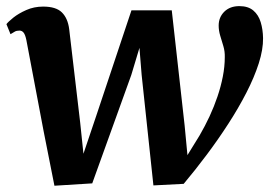

<svg xmlns="http://www.w3.org/2000/svg" viewBox="-24 -582 860 612"><path d="M149.5 10 115 -164 60 -454.5Q56.5 -471.5 51.2 -478Q46 -484.5 38 -484.5Q28.5 -484.5 22.8 -481Q17 -477.5 9.5 -473L-3.5 -505Q2 -512.5 18.5 -525.8Q35 -539 59.8 -550Q84.5 -561 113.5 -561Q154.5 -561 173.2 -542.5Q192 -524 196.5 -489.5L231.5 -192L242 -92L282.5 -212L395 -549H523.5L564.5 -182L573.5 -87.5L612 -150Q629.5 -180 644 -211.2Q658.5 -242.5 669.2 -274.2Q680 -306 686.2 -337.8Q692.5 -369.5 692.5 -400Q693 -418 688 -434.8Q683 -451.5 678 -468Q673 -484.5 673 -500.5Q673 -527 691 -544.8Q709 -562.5 739 -562.5Q767 -562.5 783.5 -548.5Q800 -534.5 807 -511.2Q814 -488 814.5 -460.5Q815 -424.5 800.8 -380Q786.5 -335.5 761.5 -286.8Q736.5 -238 704 -187.8Q671.5 -137.5 635 -88.8Q598.5 -40 561.5 4L465 9L427.5 -343L420.5 -429.5L394.5 -343L270 2.5Z"/></svg>

Font: Merriweather 36pt
Style: Bold Italic
Weight: 700
Italic angle: -7.8°
Version: Version 2.101